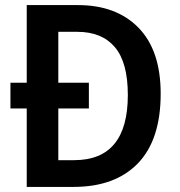

<svg xmlns="http://www.w3.org/2000/svg" viewBox="-20 -734 705 754"><path d="M286 -714Q437 -714 524 -625Q611 -536 611 -366Q611 -185 521.5 -92.5Q432 0 269 0H85V-308H21V-409H85V-714ZM284 -609H209V-409H329V-308H209V-105H271Q482 -105 482 -361Q482 -489 431 -549Q380 -609 284 -609Z"/></svg>

Font: Noto Sans SemiCondensed SemiBold
Style: Regular
Weight: 600
Width: 4
Designer: Monotype Design Team
Foundry: Monotype Imaging Inc.
Version: Version 2.013; ttfautohint (v1.8.4.7-5d5b)